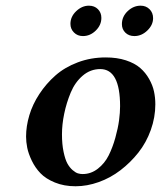

<svg xmlns="http://www.w3.org/2000/svg" viewBox="-20 -646 567 676"><path d="M409.2 -561Q409.2 -587.4 429.4 -606.7Q449.7 -626 475.1 -626Q494.1 -626 506.6 -613.5Q519 -601.1 519 -582Q519 -558.1 498.8 -538.6Q478.5 -519 453.1 -519Q433.6 -519 421.4 -531Q409.2 -543 409.2 -561ZM228 -562Q228 -587.4 248.3 -606.7Q268.6 -626 293 -626Q312.5 -626 324.7 -613.8Q336.9 -601.6 336.9 -583Q336.9 -557.6 317.1 -538.3Q297.4 -519 272 -519Q252.9 -519 240.5 -531.5Q228 -543.9 228 -562ZM271 -33.2Q300.3 -33.2 324.5 -52Q348.6 -70.8 362.5 -98.6Q376.5 -126.5 386 -160.6Q395.5 -194.8 399.2 -222.4Q402.8 -250 402.8 -272Q402.8 -402.8 333 -402.8Q298.3 -402.8 271.2 -379.6Q244.1 -356.4 229 -320.1Q213.9 -283.7 206.1 -245.8Q198.2 -208 198.2 -172.9Q198.2 -137.7 203.9 -111.1Q209.5 -84.5 217.3 -70.3Q225.1 -56.2 235.6 -47.1Q246.1 -38.1 254.4 -35.6Q262.7 -33.2 271 -33.2ZM71.8 -165Q71.8 -201.7 83.3 -240.2Q94.7 -278.8 118.7 -315.2Q142.6 -351.6 175.3 -380.4Q208 -409.2 253.9 -426.5Q299.8 -443.8 352.1 -443.8Q392.1 -443.8 423.3 -433.6Q454.6 -423.3 473.6 -406.7Q492.7 -390.1 505.1 -367.9Q517.6 -345.7 522.2 -324Q526.9 -302.2 526.9 -278.8Q526.9 -232.9 511 -188.5Q495.1 -144 467.3 -108.9Q439.5 -73.7 404.1 -46.6Q368.7 -19.5 327.6 -4.9Q286.6 9.8 246.1 9.8Q205.6 9.8 173.3 -3.4Q141.1 -16.6 122.6 -35.9Q104 -55.2 92 -80.1Q80.1 -105 75.9 -125.7Q71.8 -146.5 71.8 -165Z"/></svg>

Font: Linux Libertine
Style: Bold Italic
Weight: 700
Italic angle: -11.5°
Designer: Philipp H. Poll
Foundry: Philipp H. Poll
Version: Version 4.0.5